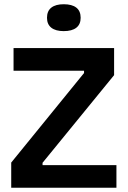

<svg xmlns="http://www.w3.org/2000/svg" viewBox="-20 -887 603 907"><path d="M33 0V-119L377 -542V-553H44V-660H519V-532L181 -118V-107H530V0ZM281 -740Q243 -740 222.5 -756Q202 -772 202 -803Q202 -835 222.5 -851Q243 -867 281 -867Q320 -867 340.5 -851Q361 -835 361 -803Q361 -772 340.5 -756Q320 -740 281 -740Z"/></svg>

Font: Bricolage Grotesque SemiBold
Style: Regular
Weight: 600
Designer: Mathieu Triay
Foundry: Atelier Triay
Version: Version 1.000;gftools[0.9.30]